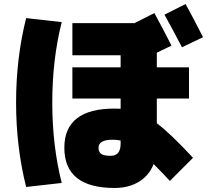

<svg xmlns="http://www.w3.org/2000/svg" viewBox="-20 -860 1040 955"><path d="M990 -675 885 -625Q840 -712 798 -787L903 -840Q939 -775 990 -675ZM580 -370H340V-525H580V-585H340V-745H649L748 -795Q794 -710 833 -633L760 -598V-585V-525H920V-370H760V-247Q829 -195 940 -75L825 40Q795 7 744 -44Q722 13 671 44Q620 75 550 75Q300 75 300 -125Q300 -320 550 -320Q570 -320 580 -319ZM287 -750Q240 -564 240 -350Q240 -136 287 50L110 70Q60 -129 60 -350Q60 -571 110 -770ZM580 -161Q563 -165 540 -165Q470 -165 470 -125Q470 -104 483.5 -94.5Q497 -85 530 -85Q580 -85 580 -145Z"/></svg>

Font: M PLUS 1p Black
Style: Regular
Weight: 900
Version: Version 1.061